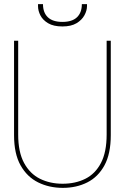

<svg xmlns="http://www.w3.org/2000/svg" viewBox="-20 -897 603 929"><path d="M284 12Q218 12 164.5 -14.5Q111 -41 79.5 -97Q48 -153 48 -243V-700H68V-246Q68 -161 96.5 -108.5Q125 -56 173.5 -32Q222 -8 283 -8Q345 -8 393 -32Q441 -56 468.5 -108.5Q496 -161 496 -246V-700H516V-243Q516 -153 485.5 -97Q455 -41 402.5 -14.5Q350 12 284 12ZM282 -769Q239 -769 213 -784.5Q187 -800 175.5 -822.5Q164 -845 164 -867V-877H188Q188 -836 211.5 -813.5Q235 -791 282 -791Q329 -791 352.5 -813.5Q376 -836 376 -877H401V-868Q401 -846 388.5 -823Q376 -800 350 -784.5Q324 -769 282 -769Z"/></svg>

Font: DM Sans 36pt Thin
Style: Regular
Weight: 250
Designer: Colophon Foundry, Jonny Pinhorn
Foundry: Colophon Foundry
Version: Version 4.004;gftools[0.9.30]